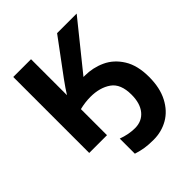

<svg xmlns="http://www.w3.org/2000/svg" viewBox="-253 -874 1276 1276"><g transform="rotate(-45 384.5 -236.5)"><path d="M415 -384H428Q503 -384 570.5 -353Q638 -322 681 -253Q724 -184 724 -76Q724 27 686.5 98.5Q649 170 587 205.5Q525 241 450 241Q402 241 367.5 235.5Q333 230 296 218V76Q359 99 417 99Q482 99 520 53Q558 7 558 -75Q558 -177 500 -217.5Q442 -258 354 -258Q304 -258 252 -245V0H85V-714H252V-376Q276 -415 314 -467L497 -714H681Z"/></g></svg>

Font: Noto Sans UI ExtraBold
Style: Regular
Weight: 800
Designer: Monotype Design Team
Foundry: Monotype Imaging Inc.
Version: Version 1.001